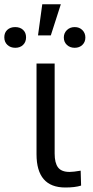

<svg xmlns="http://www.w3.org/2000/svg" viewBox="-91 -834 424 879"><path d="M-57.1 -628.4Q-71.3 -641.6 -71.3 -663.1Q-71.3 -684.6 -57.6 -697.3Q-43.9 -710 -21.5 -710Q1 -710 14.6 -697.3Q28.3 -684.6 28.3 -663.1Q28.3 -641.6 14.6 -628.4Q1 -615.2 -21 -615.2Q-43 -615.2 -57.1 -628.4ZM76.2 -127.9V-543H159.2V-130.9Q159.2 -87.9 174.8 -67.4Q190.4 -46.9 227.5 -46.9Q245.1 -46.9 278.3 -52.7L280.3 15.6Q252.9 24.4 208 24.4Q76.2 24.4 76.2 -127.9ZM83 -671.9 102.5 -814.5H187.5L141.6 -671.9ZM215.3 -628.4Q201.2 -641.6 201.2 -662.1Q201.2 -682.6 215.3 -696.3Q229.5 -710 251 -710Q272.5 -710 286.1 -696.3Q299.8 -682.6 299.8 -662.1Q299.8 -641.6 286.1 -628.4Q272.5 -615.2 251 -615.2Q229.5 -615.2 215.3 -628.4Z"/></svg>

Font: GenEi M Gothic v2 Regular
Style: Regular
Weight: 400
Version: Version 2.0